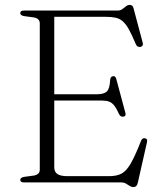

<svg xmlns="http://www.w3.org/2000/svg" viewBox="-20 -743 663 782"><path d="M178.5 -359H373Q403.5 -359 415.2 -370.5Q427 -382 428.5 -416Q429 -423 431.2 -427Q433.5 -431 439.5 -432.5Q450.5 -435 454 -420L490.5 -284Q492.5 -277.5 490.8 -273.2Q489 -269 483 -268Q477.5 -267 473 -269.2Q468.5 -271.5 465.5 -277Q455 -300.5 445.5 -312.8Q436 -325 424 -329.2Q412 -333.5 394.5 -333.5H178.5ZM62.5 -689.5Q62.5 -694.5 66 -697.2Q69.5 -700 77.5 -700H458.5Q470.5 -700 478.2 -705.8Q486 -711.5 493 -717.2Q500 -723 508.5 -723Q515 -723 518.8 -719.5Q522.5 -716 524.5 -707L561.5 -568Q563 -562 560.8 -557.8Q558.5 -553.5 552.5 -552Q546.5 -551 541.2 -553.5Q536 -556 533 -563.5Q517.5 -600.5 505.2 -622.8Q493 -645 480 -656.2Q467 -667.5 450.5 -671Q434 -674.5 410.5 -674.5H201V-61.5Q201 -43 213.8 -34.2Q226.5 -25.5 255 -25.5H424.5Q454.5 -25.5 474.2 -35.5Q494 -45.5 512 -76.2Q530 -107 554.5 -169.5Q557 -175.5 560.5 -178Q564 -180.5 569 -180Q575.5 -179.5 578 -175.2Q580.5 -171 578.5 -163L541 2.5Q539 11 534.5 15Q530 19 522.5 19Q515.5 19 508.2 14.2Q501 9.5 493 4.8Q485 0 474 0H77.5Q69.5 0 66 -3Q62.5 -6 62.5 -10.5Q62.5 -19.5 77.5 -22.5L118 -28Q129.5 -30 135.8 -36Q142 -42 142 -52V-648Q142 -658 135.8 -664Q129.5 -670 118 -672L77.5 -677.5Q62.5 -680.5 62.5 -689.5Z"/></svg>

Font: Fraunces ExtraLight
Style: Regular
Weight: 250
Version: Version 1.000;[b76b70a41]